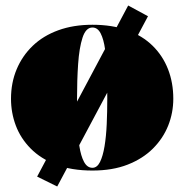

<svg xmlns="http://www.w3.org/2000/svg" viewBox="-20 -605 670 698"><path d="M518 -546 188 73 115 37 446 -585ZM316 -515Q388 -515 443 -495Q498 -475 535 -438.5Q572 -402 591 -353Q610 -304 610 -246Q610 -195 591.5 -148.5Q573 -102 536 -65Q499 -28 444 -6.5Q389 15 316 15Q240 15 184 -6.5Q128 -28 91.5 -65Q55 -102 37.5 -148.5Q20 -195 20 -246Q20 -304 40.5 -353Q61 -402 99 -438.5Q137 -475 192 -495Q247 -515 316 -515ZM316 -505Q292 -505 280 -468Q268 -431 264 -372Q260 -313 260 -246Q260 -200 261.5 -155Q263 -110 268.5 -74Q274 -38 285.5 -16.5Q297 5 316 5Q333 5 343.5 -16Q354 -37 360 -73Q366 -109 368 -154Q370 -199 370 -246Q370 -296 368.5 -342.5Q367 -389 362 -425.5Q357 -462 346 -483.5Q335 -505 316 -505Z"/></svg>

Font: Kalnia Thin
Style: Bold
Weight: 700
Version: Version 1.105